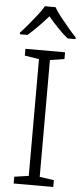

<svg xmlns="http://www.w3.org/2000/svg" viewBox="-62 -980 436 1014"><g transform="rotate(5 155.5 -473.5)"><path d="M261 0H51V-36L127 -47V-666L51 -678V-714H261V-678L185 -666V-47L261 -36ZM190 -947Q202 -926 223.5 -898.5Q245 -871 268 -844Q291 -817 310 -797V-788H268Q241 -810 213.5 -839Q186 -868 162 -896Q138 -868 110 -839.5Q82 -811 55 -788H15V-797Q34 -817 56.5 -844Q79 -871 100.5 -898.5Q122 -926 134 -947Z"/></g></svg>

Font: Noto Sans Georgian Light
Style: Regular
Weight: 300
Version: Version 2.002